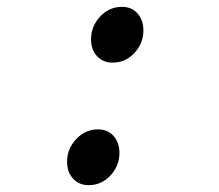

<svg xmlns="http://www.w3.org/2000/svg" viewBox="-20 -529 640 561"><path d="M309 -346Q281 -346 263.5 -365Q246 -384 246 -414Q246 -452 272.5 -480.5Q299 -509 336 -509Q365 -509 382 -489.5Q399 -470 399 -440Q399 -403 373 -374.5Q347 -346 309 -346ZM239 12Q211 12 193.5 -7Q176 -26 176 -56Q176 -94 202.5 -122.5Q229 -151 266 -151Q295 -151 312 -131.5Q329 -112 329 -82Q329 -45 303 -16.5Q277 12 239 12Z"/></svg>

Font: TypoPRO Source Code Pro
Style: Italic
Weight: 400
Italic angle: -11°
Monospace: yes
Designer: Paul D. Hunt, Teo Tuominen
Foundry: Adobe Systems Incorporated
Version: Version 1.030;PS 1.0;hotconv 1.0.84;makeotf.lib2.5.63406